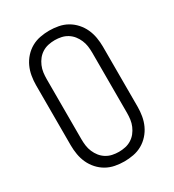

<svg xmlns="http://www.w3.org/2000/svg" viewBox="-182 -845 863 955"><g transform="rotate(-30 250.0 -367.5)"><path d="M250 8Q224 8 197.5 3Q171 -2 148 -15Q125 -28 107 -48Q89 -68 78 -92Q67 -116 62.5 -142.5Q58 -169 58 -195V-540Q58 -566 62.5 -592.5Q67 -619 78 -643Q89 -667 107 -687Q125 -707 148 -720Q171 -733 197.5 -738Q224 -743 250 -743Q276 -743 302.5 -738Q329 -733 352 -720Q375 -707 393 -687Q411 -667 422 -643Q433 -619 437.5 -592.5Q442 -566 442 -540V-195Q442 -169 437.5 -142.5Q433 -116 422 -92Q411 -68 393 -48Q375 -28 352 -15Q329 -2 302.5 3Q276 8 250 8ZM250 -47Q269 -47 287.5 -51Q306 -55 322 -65Q338 -75 349.5 -89.5Q361 -104 368.5 -121.5Q376 -139 378.5 -157.5Q381 -176 381 -195V-540Q381 -559 378.5 -577.5Q376 -596 368.5 -613.5Q361 -631 349.5 -645.5Q338 -660 322 -670Q306 -680 287.5 -684Q269 -688 250 -688Q231 -688 212.5 -684Q194 -680 178 -670Q162 -660 150.5 -645.5Q139 -631 131.5 -613.5Q124 -596 121.5 -577.5Q119 -559 119 -540V-195Q119 -176 121.5 -157.5Q124 -139 131.5 -121.5Q139 -104 150.5 -89.5Q162 -75 178 -65Q194 -55 212.5 -51Q231 -47 250 -47Z"/></g></svg>

Font: Iosevka Curly Light
Style: Regular
Weight: 300
Monospace: yes
Designer: Belleve Invis
Foundry: Belleve Invis
Version: Version 22.1.2; ttfautohint (v1.8.4)